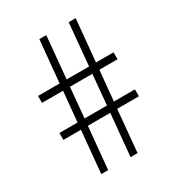

<svg xmlns="http://www.w3.org/2000/svg" viewBox="-177 -851 885 961"><g transform="rotate(-30 266.0 -370.0)"><path d="M126 0 149 -243H47.5V-283H152.5L169 -457H47.5V-497H172.5L195.5 -740H235.5L213 -497H342.5L365 -740H405.5L382.5 -497H484V-457H379L362.5 -283H484V-243H358.5L336 0H295.5L318.5 -243H189L166 0ZM193 -283H322.5L338.5 -457H209Z"/></g></svg>

Font: Encode Sans SmCnd XLt
Style: Regular
Weight: 200
Width: 4
Designer: Multiple Designers
Foundry: Impallari Type
Version: Version 3.002; ttfautohint (v1.8.3) -l 8 -r 50 -G 200 -x 14 